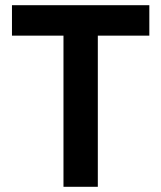

<svg xmlns="http://www.w3.org/2000/svg" viewBox="-20 -718 620 738"><path d="M356 -581V0H224V-581H26V-698H554V-581Z"/></svg>

Font: IBM Plex Sans Arabic SmBld
Style: Regular
Weight: 600
Designer: Mike Abbink, Paul van der Laan, Pieter van Rosmalen, Wael Morcos, Khajak Apelian
Foundry: Bold Monday
Version: Version 1.005